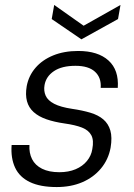

<svg xmlns="http://www.w3.org/2000/svg" viewBox="-20 -744 543 776"><path d="M209 12Q143 12 101 -8Q59 -28 41 -66.5Q23 -105 27 -158H99Q97 -126 109.5 -101Q122 -76 150 -62Q178 -48 220 -48Q257 -48 285.5 -60Q314 -72 331.5 -93.5Q349 -115 353 -141Q360 -177 349 -197.5Q338 -218 311 -228.5Q284 -239 241 -245Q199 -251 167.5 -262Q136 -273 116 -291Q96 -309 89 -335Q82 -361 88 -396Q96 -438 123.5 -470Q151 -502 195 -520Q239 -538 296 -538Q376 -538 418.5 -499.5Q461 -461 456 -389H387Q390 -430 364 -454Q338 -478 285 -478Q230 -478 198 -456.5Q166 -435 160 -400Q156 -377 164.5 -357.5Q173 -338 199 -324.5Q225 -311 272 -304Q313 -298 345 -288.5Q377 -279 397.5 -261.5Q418 -244 426 -216.5Q434 -189 427 -147Q418 -99 388 -63Q358 -27 312.5 -7.5Q267 12 209 12ZM467 -724 457 -667 309 -585 189 -667 199 -724 318 -640Z"/></svg>

Font: DM Sans 9pt Light
Style: Italic
Weight: 300
Italic angle: -10°
Version: Version 4.004;gftools[0.9.30]